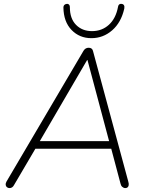

<svg xmlns="http://www.w3.org/2000/svg" viewBox="-20 -955 756 981"><path d="M29 6Q21 6 15.5 1.5Q10 -3 9 -10.5Q8 -18 13 -27L407 -696Q412 -704 418.5 -707.5Q425 -711 433 -711Q442 -711 447.5 -707Q453 -703 455 -695L635 -29Q639 -16 637.5 -8.5Q636 -1 631.5 2.5Q627 6 620 6Q612 6 605 0Q598 -6 596 -16L546 -204L570 -195H134L166 -204L52 -10Q48 -2 42 2Q36 6 29 6ZM425 -648 180 -228 157 -234H559L539 -228L427 -648ZM447 -760Q386 -760 345.5 -802Q305 -844 304 -917Q304 -925 308.5 -929.5Q313 -934 320 -935Q325 -936 329 -934Q333 -932 335 -928Q337 -924 337 -918Q337 -860 368.5 -828Q400 -796 450 -796Q501 -796 536.5 -828.5Q572 -861 583 -920Q584 -926 586.5 -929.5Q589 -933 593 -934.5Q597 -936 602 -935Q610 -934 613.5 -928Q617 -922 615 -911Q599 -840 553 -800Q507 -760 447 -760Z"/></svg>

Font: Nunito ExtraLight
Style: Italic
Weight: 200
Italic angle: -9°
Designer: Vernon Adams
Foundry: Vernon Adams
Version: Version 3.602